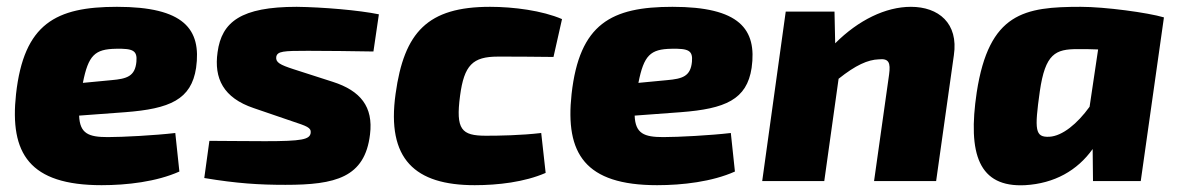

<svg xmlns="http://www.w3.org/2000/svg" viewBox="-20 -531 3457 563"><path d="M323 -511C144 -511 50 -462 27 -255C8 -81 66 12 278 12C352 12 439 2 506 -28L494 -141C434 -134 340 -129 296 -129C240 -129 214 -139 212 -192L347 -202C478 -212 541 -239 555 -332C571 -446 519 -511 323 -511ZM380 -350C376 -307 352 -300 307 -296L223 -288C239 -369 258 -387 320 -388C370 -389 383 -383 380 -350Z M850 -511C687 -511 630 -467 618 -378C607 -301 635 -244 724 -214L835 -176C880 -161 893 -157 891 -141C888 -122 866 -117 757 -117C701 -117 624 -118 594 -118L579 -9C675 7 740 11 817 11C963 11 1050 -10 1065 -137C1075 -218 1037 -265 956 -291L841 -328C801 -341 788 -348 790 -364C793 -381 811 -382 883 -382C946 -382 1010 -381 1075 -380L1091 -489C1033 -501 927 -510 850 -511Z M1417 -511C1234 -511 1165 -437 1140 -256C1113 -64 1197 12 1372 12C1440 12 1518 3 1580 -24L1567 -141C1507 -134 1443 -133 1405 -133C1333 -133 1316 -151 1329 -250C1341 -340 1366 -365 1440 -365C1479 -365 1536 -365 1603 -364L1628 -475C1570 -500 1486 -511 1417 -511Z M1952 -511C1773 -511 1679 -462 1656 -255C1637 -81 1695 12 1907 12C1981 12 2068 2 2135 -28L2123 -141C2063 -134 1969 -129 1925 -129C1869 -129 1843 -139 1841 -192L1976 -202C2107 -212 2170 -239 2184 -332C2200 -446 2148 -511 1952 -511ZM2009 -350C2005 -307 1981 -300 1936 -296L1852 -288C1868 -369 1887 -387 1949 -388C1999 -389 2012 -383 2009 -350Z M2651 -511C2577 -511 2497 -472 2429 -404L2427 -497H2284L2215 0H2397L2439 -300C2489 -340 2525 -356 2557 -357C2586 -360 2592 -348 2587 -312L2543 0H2725L2777 -369C2791 -463 2732 -511 2651 -511Z M3149 -511C2984 -511 2880 -494 2844 -260C2817 -79 2850 19 2986 12C3072 7 3139 -31 3184 -94L3185 0H3325L3393 -480C3346 -494 3220 -511 3149 -511ZM3057 -130C3015 -128 3013 -149 3029 -263C3045 -374 3075 -387 3140 -387C3160 -387 3180 -387 3200 -386L3175 -218C3139 -168 3095 -132 3057 -130Z"/></svg>

Font: Exo 2 Extra Bold
Style: Italic
Weight: 800
Italic angle: -8°
Designer: Natanael Gama
Version: Version 1.001;PS 001.001;hotconv 1.0.88;makeotf.lib2.5.64775